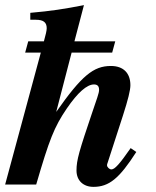

<svg xmlns="http://www.w3.org/2000/svg" viewBox="-33 -719 609 748"><path d="M65 -514H126L-13 0H108C159 -175 178 -224 227 -296C270 -359 306 -390 333 -390C345 -390 353 -385 353 -369C353 -363 351 -354 346 -339L326 -280C276 -132 265 -96 265 -55C265 -15 292 9 331 9C392 9 432 -24 498 -127L476 -142C433 -80 414 -59 401 -59C393 -59 384 -68 384 -75C384 -78 384 -79 387 -87L446 -269C466 -331 475 -368 475 -387C475 -434 448 -462 399 -462C331 -462 285 -424 186 -283L246 -514H404L416 -558H257L294 -699C217 -684 166 -676 85 -669V-642H107C136 -642 149 -632 149 -609C149 -600 145 -583 138 -558H77Z"/></svg>

Font: XITS
Style: Bold Italic
Weight: 700
Italic angle: -16.33°
Designer: MicroPress Inc., with final additions and corrections provided by Coen Hoffman, Elsevier (retired)
Version: Version 1.105